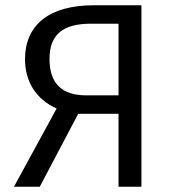

<svg xmlns="http://www.w3.org/2000/svg" viewBox="-20 -709 640 729"><path d="M517 -689H336C165 -689 75 -613 75 -484C75 -401 115 -333 195 -297L33 0H131L277 -277H430V0H517ZM430 -619V-347H307C216 -347 168 -391 168 -485C168 -578 219 -619 325 -619Z"/></svg>

Font: FiraMono Nerd Font
Style: Regular
Weight: 400
Designer: Carrois Corporate & Edenspiekermann AG
Foundry: Carrois Corporate GbR & Edenspiekermann AG
Version: Version 003.206;Nerd Fonts 3.3.0